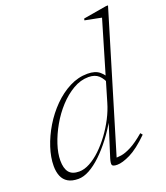

<svg xmlns="http://www.w3.org/2000/svg" viewBox="-134 -807 786 910"><g transform="rotate(-20 259.0 -352.5)"><path d="M394 -362.5Q383 -393.5 364.5 -410.5Q346 -427.5 313.5 -427.5Q273.5 -427.5 235.5 -405.2Q197.5 -383 164.5 -347Q131.5 -311 106.8 -267.5Q82 -224 67.8 -180.5Q53.5 -137 53.5 -101Q53.5 -61.5 69.2 -41.5Q85 -21.5 120.5 -21.5Q146.5 -21.5 174.8 -36.8Q203 -52 230.5 -78.2Q258 -104.5 282.8 -138Q307.5 -171.5 326.8 -208.8Q346 -246 356.5 -282.5L471 -670Q462 -672 447.8 -674.8Q433.5 -677.5 418 -680.5Q402.5 -683.5 388 -686.5L390 -695L507.5 -715H517.5L305.5 -11L294 -23.5Q311 -22 332.8 -25.2Q354.5 -28.5 384 -43.8Q413.5 -59 454 -93.5L462.5 -83Q408 -29.5 367.5 -9.8Q327 10 301 10Q278 10 275.2 1Q272.5 -8 279.5 -31L335 -206H339Q313 -160 283 -120.8Q253 -81.5 222 -52Q191 -22.5 161.2 -6.2Q131.5 10 105 10Q73 10 53 -2Q33 -14 24 -36Q15 -58 15 -87Q15 -130.5 31 -179.5Q47 -228.5 75.2 -275.5Q103.5 -322.5 141.5 -360.8Q179.5 -399 223.5 -421.5Q267.5 -444 314.5 -444Q354 -444 375.5 -425.5Q397 -407 411 -377Z"/></g></svg>

Font: Newsreader 16pt 16pt ExtraLight
Style: Italic
Weight: 250
Italic angle: -17°
Version: Version 1.003